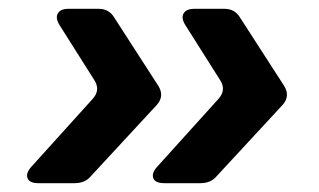

<svg xmlns="http://www.w3.org/2000/svg" viewBox="-20 -487 723 435"><path d="M352 -72Q332 -72 327.5 -83Q323 -94 335 -108L475 -263Q493 -283 479 -305L400 -430Q390 -446 396 -456.5Q402 -467 420 -467H489Q512 -467 524 -447L624 -292Q638 -269 620 -249L471 -88Q458 -72 434 -72ZM67 -72Q47 -72 42.5 -83Q38 -94 50 -108L190 -263Q208 -283 194 -305L115 -430Q105 -446 111 -456.5Q117 -467 135 -467H204Q227 -467 239 -447L339 -292Q353 -269 335 -249L186 -88Q173 -72 149 -72Z"/></svg>

Font: Pitagon Sans Text Bold
Style: Italic
Weight: 700
Italic angle: -8°
Designer: Travis Tran
Foundry: Pitagon
Version: Version 1.001; ttfautohint (v1.8.4.7-5d5b);gftools[0.9.26]